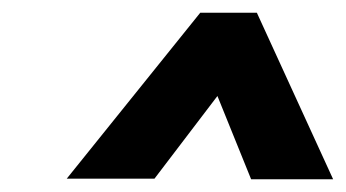

<svg xmlns="http://www.w3.org/2000/svg" viewBox="-20 -730 544 302"><path d="M322 -579 375 -448H504L384 -710H295L85 -449H223Z"/></svg>

Font: Jost
Style: Bold Italic
Weight: 700
Italic angle: -5°
Version: Version 3.710